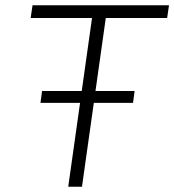

<svg xmlns="http://www.w3.org/2000/svg" viewBox="-20 -706 659 726"><path d="M238 0 328 -638H96L103 -686H619L612 -638H380L290 0ZM133 -317 139 -362H489L483 -317Z"/></svg>

Font: Chivo Mono Medium Thin
Style: Italic
Weight: 250
Italic angle: -8.05°
Monospace: yes
Version: Version 1.008